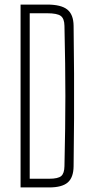

<svg xmlns="http://www.w3.org/2000/svg" viewBox="-20 -820 399 840"><path d="M70 0V-800H186Q247.5 -800 274.5 -778.2Q301.5 -756.5 302 -707Q303.5 -597 304 -498.2Q304.5 -399.5 304 -301Q303.5 -202.5 302 -93Q301.5 -43.5 276.5 -21.8Q251.5 0 195 0ZM110 -38H195Q234 -38 247.8 -49.8Q261.5 -61.5 262 -93Q264 -183.5 265 -257.2Q266 -331 266 -400Q266 -469 265 -542.8Q264 -616.5 262 -707Q261.5 -738.5 246 -750.2Q230.5 -762 186 -762H110Z"/></svg>

Font: Big Shoulders Text SC Thin
Style: Regular
Weight: 100
Designer: Patric King
Foundry: XO Type Co
Version: Version 2.002